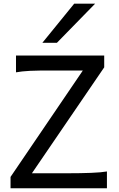

<svg xmlns="http://www.w3.org/2000/svg" viewBox="-20 -1011 641 1031"><path d="M539.6 -649.4 151.4 -80.6H341.8Q413.6 -80.6 469.2 -82.8Q524.9 -85 554.2 -90.3V0H36.6V-61L424.8 -632.3H258.8Q222.7 -632.3 193.6 -632.1Q164.6 -631.8 141.1 -630.6Q117.7 -629.4 99.1 -627.4Q80.6 -625.5 65.9 -622.6V-712.9H539.6ZM490.7 -991.2 285.6 -781.2H207.5L378.4 -991.2Z"/></svg>

Font: Andika Basic
Style: Regular
Weight: 400
Designer: Annie Olsen & Victor Gaultney
Foundry: SIL International
Version: Version 1.000